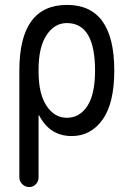

<svg xmlns="http://www.w3.org/2000/svg" viewBox="-20 -550 540 790"><path d="M138.7 -264.6V-254.9Q138.7 -164.1 171.4 -114.7Q204.1 -65.4 254.9 -65.4Q307.6 -65.4 339.4 -113.8Q371.1 -162.1 371.1 -259.8Q371.1 -455.1 254.9 -455.1Q204.1 -455.1 171.4 -405.3Q138.7 -355.5 138.7 -264.6ZM59.6 179.7V-259.8Q59.6 -529.3 254.9 -529.8Q450.2 -530.3 450.2 -259.8Q450.2 -125 401.9 -57.6Q353.5 9.8 275.4 9.8Q185.5 9.8 141.6 -74.2Q141.6 -75.2 139.6 -75.2Q138.7 -75.2 138.7 -74.2V179.7Q138.7 196.3 127.4 208Q116.2 219.7 100.1 219.7Q84 219.7 71.8 208Q59.6 196.3 59.6 179.7Z"/></svg>

Font: Rounded Mgen+ 1m regular
Style: Regular
Weight: 400
Designer: [Source Han Sans]
Ryoko NISHIZUKA  (kana & ideographs); Paul D. Hunt (Latin, Greek & Cyrillic); Wenlong ZHANG  (bopomofo
Version: Version 1.059.20150602